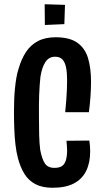

<svg xmlns="http://www.w3.org/2000/svg" viewBox="-20 -881 489 907"><path d="M228 6Q180 6 147.5 -11Q115 -28 95.5 -59.5Q76 -91 65 -133Q57 -163 53 -198Q49 -233 47.5 -272Q46 -311 46 -353Q46 -381 47 -408.5Q48 -436 50.5 -461.5Q53 -487 57 -511.5Q61 -536 68 -557Q81 -602 102.5 -635Q124 -668 158.5 -686.5Q193 -705 243 -705Q309 -705 345.5 -679Q382 -653 396 -606Q410 -559 410 -495Q410 -462 407.5 -426Q405 -390 400 -351H288Q291 -380 293 -406.5Q295 -433 296 -457.5Q297 -482 297 -503Q297 -538 292 -562.5Q287 -587 275 -600Q263 -613 240 -613Q211 -613 194.5 -588Q178 -563 171 -518Q169 -500 167.5 -478.5Q166 -457 165 -433Q164 -409 164 -383.5Q164 -358 164 -332Q164 -284 165 -243.5Q166 -203 170 -173Q178 -130 192 -109Q206 -88 237 -88Q261 -88 273.5 -97Q286 -106 291.5 -125Q297 -144 297 -172Q297 -181 296 -192.5Q295 -204 294 -216L402 -217Q404 -204 405 -191Q406 -178 406 -166Q406 -112 387 -73.5Q368 -35 329 -14.5Q290 6 228 6ZM192 -763 191 -861 287 -858 284 -767Z"/></svg>

Font: Truculenta
Style: Bold
Weight: 700
Designer: Ivan Castro, Eva Sanz & Omnibus-Type Team
Foundry: Omnibus-Type
Version: Version 1.002